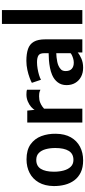

<svg xmlns="http://www.w3.org/2000/svg" viewBox="520 -1372 860 1940"><g transform="rotate(-90 950.0 -402.0)"><path d="M299.5 8Q228 8 178.2 -16Q128.5 -40 97.8 -81.5Q67 -123 53.2 -176.8Q39.5 -230.5 40 -290Q41.5 -379.5 76.8 -440.5Q112 -501.5 172.5 -532.8Q233 -564 309.5 -564Q405 -564 462.2 -522.8Q519.5 -481.5 544.8 -414Q570 -346.5 568.5 -267Q567.5 -177.5 532.5 -116.2Q497.5 -55 437.2 -23.5Q377 8 299.5 8ZM303 -90Q366 -89.5 395.2 -137Q424.5 -184.5 424.5 -273Q424.5 -326 412.8 -369.5Q401 -413 375 -439Q349 -465 306.5 -465.5Q243.5 -466.5 214.2 -420Q185 -373.5 185 -287Q185 -233.5 197 -189Q209 -144.5 235 -117.5Q261 -90.5 303 -90Z M814 -378.5 807 -475Q815.5 -496.5 839.5 -517.2Q863.5 -538 896.2 -551.5Q929 -565 965 -565Q981.5 -565 994.5 -563.5Q1007.5 -562 1013.5 -558.5V-423.5Q1006.5 -427.5 991.8 -432.2Q977 -437 946 -437Q911.5 -437 886 -427Q860.5 -417 842.5 -403.5Q824.5 -390 814 -378.5ZM682 0V-556.5H802.5L811 -475L822 -443V0Z M1235.5 8Q1183.5 8 1144 -13Q1104.5 -34 1082.2 -71.8Q1060 -109.5 1060 -160Q1060 -211.5 1088 -248.5Q1116 -285.5 1163.5 -305.5Q1196.5 -319.5 1234.8 -327Q1273 -334.5 1311.2 -337.5Q1349.5 -340.5 1382.5 -340.5L1407.5 -309.5L1382.5 -263.5Q1364 -263 1340 -260.5Q1316 -258 1293.2 -253Q1270.5 -248 1255 -240.5Q1233.5 -231 1217.8 -215Q1202 -199 1202 -168Q1202 -127 1224.8 -106.8Q1247.5 -86.5 1286.5 -86.5Q1306.5 -86.5 1326.8 -92.2Q1347 -98 1362.2 -105.5Q1377.5 -113 1382.5 -119L1408 -90L1390 -47Q1367.5 -27 1327.5 -9.5Q1287.5 8 1235.5 8ZM1522.5 0H1390V-83H1382.5V-385.5Q1382.5 -430 1359 -444Q1335.5 -458 1291.5 -458Q1260 -458 1226 -452.2Q1192 -446.5 1162.2 -437.5Q1132.5 -428.5 1114 -418L1083 -510Q1098 -519 1133 -532.2Q1168 -545.5 1213.5 -555.5Q1259 -565.5 1305 -565.5Q1377 -565.5 1425.5 -548.8Q1474 -532 1498.2 -490.2Q1522.5 -448.5 1522.5 -373Z M1678 0V-812.5H1818.5V0Z"/></g></svg>

Font: Merriweather Sans SemiBold
Style: Regular
Weight: 600
Designer: Eben Sorkin
Foundry: Eben Sorkin
Version: Version 2.001